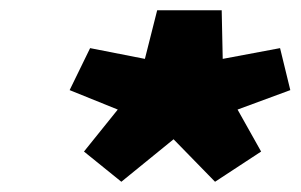

<svg xmlns="http://www.w3.org/2000/svg" viewBox="-20 -732 587 375"><path d="M319 -460 400 -377 490 -436 444 -518 547 -556 527 -638 415 -617 413 -712H287L263 -617L156 -638L116 -556L210 -518L144 -436L217 -377Z"/></svg>

Font: Falling Sky
Style: ExBdObl
Weight: 400
Designer: Paul D. Hunt
Foundry: Adobe Systems Incorporated
Version: Version 1.02